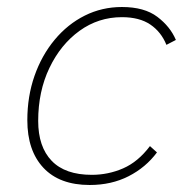

<svg xmlns="http://www.w3.org/2000/svg" viewBox="-20 -521 522 548"><path d="M236 7Q150 7 104 -42Q58 -91 58 -178Q58 -246 78.5 -304.5Q99 -363 136 -407.5Q173 -452 222 -476.5Q271 -501 328 -501Q392 -501 429 -473Q466 -445 482 -407L455 -393Q440 -430 409 -451Q378 -472 328 -472Q261 -472 207 -433Q153 -394 121 -327Q89 -260 89 -176Q89 -102 127.5 -62Q166 -22 242 -22Q289 -22 331.5 -40.5Q374 -59 408 -104L428 -86Q396 -43 347 -18Q298 7 236 7Z"/></svg>

Font: Livvic Thin
Style: Italic
Weight: 250
Italic angle: -10°
Designer: Jacques Le Bailly, Baron von Fonthausen
Version: Version 1.001; ttfautohint (v1.8.2)